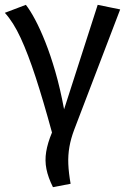

<svg xmlns="http://www.w3.org/2000/svg" viewBox="-25 -558 527 794"><path d="M-5 -505 82 -538Q100 -515 120.5 -476.5Q141 -438 162.5 -384Q184 -330 204 -261Q224 -192 240 -106L379 -538L472 -519L282 -22Q268 15 262 49.5Q256 84 257.5 120.5Q259 157 267 202L194 216Q174 176 167 141Q160 106 166 69.5Q172 33 190 -10Q154 -142 122.5 -238.5Q91 -335 60.5 -401Q30 -467 -5 -505Z"/></svg>

Font: Fira Sans Variable
Style: Regular
Weight: 400
Designer: Carrois Corporate & Edenspiekermann AG
Foundry: Carrois Corporate GbR & Edenspiekermann AG
Version: Version 4.202